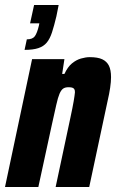

<svg xmlns="http://www.w3.org/2000/svg" viewBox="-34 -746 463 766"><path d="M64 -547 73 -589Q96 -589 105 -601.5Q114 -614 121 -643L123 -653H86L102 -726H200L191 -681Q182 -643 173.5 -617Q165 -591 152.5 -576Q140 -561 119 -554Q98 -547 64 -547ZM-14 0 94 -510H223L214 -451H223Q236 -479 253 -493Q270 -507 289 -512.5Q308 -518 324 -518Q356 -518 374 -509.5Q392 -501 400.5 -484Q409 -467 409 -438Q409 -420 405.5 -396Q402 -372 395 -342L322 0H188L247 -277Q256 -319 260 -342.5Q264 -366 265 -378Q265 -387 262 -391Q259 -395 253.5 -396.5Q248 -398 239 -398Q226 -398 218 -392.5Q210 -387 203.5 -372Q197 -357 190.5 -327.5Q184 -298 173 -249L119 0Z"/></svg>

Font: Saira Condensed ExtraBold
Style: Italic
Weight: 800
Width: 3
Italic angle: -12°
Designer: Hector Gatti with collaboration of the Omnibus-Type team
Foundry: Omnibus-Type
Version: Version 1.101